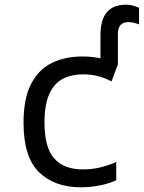

<svg xmlns="http://www.w3.org/2000/svg" viewBox="-20 -786 611 816"><path d="M324 10Q211 10 145.5 -54.5Q80 -119 80 -264Q80 -367 112 -429Q144 -491 200.5 -518.5Q257 -546 330 -546Q371 -546 407 -538V-637Q407 -766 515 -766Q533 -766 547.5 -761.5Q562 -757 571 -753V-682Q565 -685 552 -688.5Q539 -692 524 -692Q504 -692 492.5 -680Q481 -668 481 -641V-512L454 -440Q398 -470 335 -470Q249 -470 209 -419.5Q169 -369 169 -266Q169 -159 210.5 -112.5Q252 -66 332 -66Q372 -66 408.5 -75Q445 -84 474 -98V-20Q444 -6 404.5 2Q365 10 324 10Z"/></svg>

Font: Noto Sans Mono SemiCondensed
Style: Regular
Weight: 400
Width: 4
Designer: Monotype Design Team
Foundry: Monotype Imaging Inc.
Version: Version 2.014